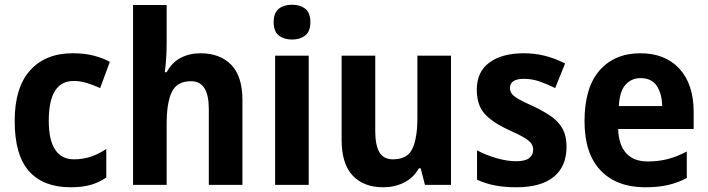

<svg xmlns="http://www.w3.org/2000/svg" viewBox="-20 -781 2989 811"><path d="M278 10Q163 10 102.5 -58Q42 -126 42 -270Q42 -411 107 -483.5Q172 -556 287 -556Q338 -556 376 -546Q414 -536 444 -520L403 -409Q372 -423 345 -431Q318 -439 291 -439Q186 -439 186 -271Q186 -188 213.5 -148Q241 -108 292 -108Q331 -108 364.5 -119.5Q398 -131 429 -152V-31Q398 -10 362.5 0Q327 10 278 10Z M684 -600Q684 -563 681.5 -529.5Q679 -496 676 -476H684Q706 -517 743 -536.5Q780 -556 827 -556Q909 -556 956.5 -507.5Q1004 -459 1004 -358V0H862V-321Q862 -438 787 -438Q728 -438 706 -393Q684 -348 684 -259V0H542V-760H684Z M1214 -761Q1248 -761 1269.5 -744Q1291 -727 1291 -687Q1291 -648 1269 -631Q1247 -614 1214 -614Q1180 -614 1158 -631Q1136 -648 1136 -687Q1136 -727 1157.5 -744Q1179 -761 1214 -761ZM1284 -546V0H1142V-546Z M1885 -546V0H1775L1757 -70H1749Q1726 -29 1686 -9.5Q1646 10 1599 10Q1516 10 1469.5 -39.5Q1423 -89 1423 -190V-546H1565V-228Q1565 -168 1582.5 -138Q1600 -108 1640 -108Q1701 -108 1722 -153Q1743 -198 1743 -282V-546Z M2373 -161Q2373 -78 2319 -34Q2265 10 2161 10Q2111 10 2071.5 2.5Q2032 -5 1995 -22V-146Q2032 -126 2077 -113Q2122 -100 2160 -100Q2198 -100 2215 -113Q2232 -126 2232 -149Q2232 -162 2225 -173.5Q2218 -185 2196 -198.5Q2174 -212 2127 -233Q2060 -264 2027 -300.5Q1994 -337 1994 -403Q1994 -478 2047.5 -517Q2101 -556 2192 -556Q2239 -556 2281 -545.5Q2323 -535 2367 -513L2325 -409Q2291 -426 2259 -437Q2227 -448 2193 -448Q2134 -448 2134 -409Q2134 -396 2141.5 -385.5Q2149 -375 2170.5 -362.5Q2192 -350 2235 -331Q2277 -311 2308 -289.5Q2339 -268 2356 -237.5Q2373 -207 2373 -161Z M2685 -556Q2790 -556 2850 -490.5Q2910 -425 2910 -308V-236H2591Q2593 -170 2624.5 -134.5Q2656 -99 2716 -99Q2761 -99 2800 -109Q2839 -119 2881 -141V-29Q2843 -9 2801.5 0.5Q2760 10 2705 10Q2585 10 2517 -61Q2449 -132 2449 -269Q2449 -411 2512.5 -483.5Q2576 -556 2685 -556ZM2686 -451Q2647 -451 2622 -423Q2597 -395 2594 -333H2777Q2776 -386 2754 -418.5Q2732 -451 2686 -451Z"/></svg>

Font: Noto Sans Arabic SemCond
Style: Bold
Weight: 700
Width: 4
Designer: Monotype Design Team, Nadine Chahine, Nizar Qandah and Khaled Hosny
Foundry: Monotype Imaging Inc.
Version: Version 2.012; ttfautohint (v1.8.4.7-5d5b)